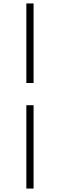

<svg xmlns="http://www.w3.org/2000/svg" viewBox="-20 -826 347 1115"><path d="M133 269V-215H175V269ZM175 -344H133V-806H175Z"/></svg>

Font: Early Summer Mincho VF
Style: Regular
Weight: 250
Designer: GuiWonder
Version: Version 1.002